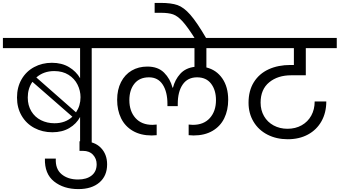

<svg xmlns="http://www.w3.org/2000/svg" viewBox="-47 -1001 2337 1321"><path d="M715 -740V-670H584V0H504V-196Q479 -149 430 -120Q381 -91 313 -91Q245 -91 189.5 -120.5Q134 -150 102 -204.5Q70 -259 70 -330Q70 -401 101.5 -455.5Q133 -510 188 -539.5Q243 -569 310 -569Q378 -569 427.5 -539.5Q477 -510 504 -463V-670H-27V-740ZM326 -512Q253 -512 203 -468L476 -228Q507 -274 507 -332Q507 -377 486.5 -418.5Q466 -460 425 -486Q384 -512 326 -512ZM144 -330Q144 -276 168.5 -235.5Q193 -195 235 -174Q277 -153 328 -153Q403 -153 451 -198L176 -438Q144 -392 144 -330Z M690 130Q690 209 637 254.5Q584 300 492 300Q391 300 325 247.5Q259 195 262 90H337Q333 161 376.5 197.5Q420 234 490 234Q549 234 583.5 206.5Q618 179 618 129Q618 91 593 64Q568 37 524 37H500V-29H524Q603 -29 646.5 15.5Q690 60 690 130Z M1373 -670V-537Q1442 -520 1482.5 -461.5Q1523 -403 1523 -314Q1523 -243 1496 -187.5Q1469 -132 1415 -100.5Q1361 -69 1285 -69Q1277 -69 1251 -71V-144Q1273 -142 1280 -142Q1355 -142 1397 -189Q1439 -236 1439 -312Q1439 -381 1405.5 -425Q1372 -469 1309 -469Q1244 -469 1210 -419.5Q1176 -370 1176 -286V-271H1105V-286Q1105 -369 1072.5 -419Q1040 -469 978 -469Q913 -469 878 -425.5Q843 -382 843 -312Q843 -236 885 -189Q927 -142 1002 -142Q1011 -142 1031 -144V-71Q1005 -69 997 -69Q921 -69 867 -100.5Q813 -132 786 -187.5Q759 -243 759 -314Q759 -384 785.5 -436Q812 -488 859 -515.5Q906 -543 967 -543Q1040 -543 1082 -501Q1124 -459 1140 -398H1143Q1157 -453 1193 -493Q1229 -533 1291 -541V-670H662V-740H1619V-670Z M1294 -736Q1242 -818 1208.5 -854.5Q1175 -891 1144 -902Q1113 -913 1059 -913H1017V-981H1058Q1131 -981 1174 -966Q1217 -951 1262 -900Q1307 -849 1373 -736Z M1956 -483Q1864 -483 1805 -434.5Q1746 -386 1746 -295Q1746 -243 1769.5 -202Q1793 -161 1835.5 -138Q1878 -115 1931 -115Q1986 -115 2028.5 -139Q2071 -163 2094.5 -205.5Q2118 -248 2118 -303H2198Q2198 -226 2165 -167Q2132 -108 2072 -75.5Q2012 -43 1933 -43Q1855 -43 1793.5 -74.5Q1732 -106 1697.5 -163.5Q1663 -221 1663 -294Q1663 -377 1699.5 -435.5Q1736 -494 1801 -524Q1866 -554 1952 -554H1975V-670H1566V-740H2270V-670H2057V-483Z"/></svg>

Font: A Bank Premium Regular
Style: Regular
Weight: 400
Designer: Ninad Kale (Devanagari), Jonny Pinhorn (Latin), Htun Naung (Myanmar)
Foundry: Indian Type Foundry
Version: 4.004